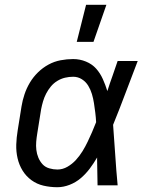

<svg xmlns="http://www.w3.org/2000/svg" viewBox="-20 -775 640 803"><path d="M220 8Q190 8 162 1.5Q134 -5 111.5 -21.5Q89 -38 74.5 -61.5Q60 -85 53.5 -113Q47 -141 48 -170.5Q49 -200 54 -230L70 -330Q74 -355 82.5 -380.5Q91 -406 105 -429.5Q119 -453 139 -472.5Q159 -492 183 -505Q207 -518 233.5 -523Q260 -528 286 -528Q314 -528 339.5 -517.5Q365 -507 382 -488Q399 -469 410 -444.5Q421 -420 429 -394Q439 -426 450.5 -457.5Q462 -489 472 -520H556Q530 -453 505 -386Q480 -319 453 -253Q458 -190 462 -126.5Q466 -63 472 0H388Q387 -28 387 -56Q387 -84 386 -113L387 -114Q386 -115 386 -115Q386 -115 386 -116Q372 -92 355.5 -70Q339 -48 318 -30Q297 -12 271 -2Q245 8 220 8ZM220 -66Q242 -66 262 -77.5Q282 -89 297.5 -106Q313 -123 325 -142.5Q337 -162 346.5 -182Q356 -202 365 -222.5Q374 -243 382 -264Q381 -284 378.5 -304Q376 -324 373 -343.5Q370 -363 364.5 -381.5Q359 -400 349 -416.5Q339 -433 322.5 -443.5Q306 -454 286 -454Q269 -454 252 -450Q235 -446 219.5 -436.5Q204 -427 192.5 -413Q181 -399 173 -383.5Q165 -368 160 -351Q155 -334 152 -318L136 -218Q133 -200 131.5 -182.5Q130 -165 132 -148Q134 -131 140.5 -115.5Q147 -100 158 -88Q169 -76 186 -71Q203 -66 220 -66ZM301 -600 340 -755H425L371 -600Z"/></svg>

Font: Iosevka Aile Oblique
Style: Regular
Weight: 400
Italic angle: -9°
Designer: Belleve Invis
Foundry: Belleve Invis
Version: Version 31.1.0; ttfautohint (v1.8.4)